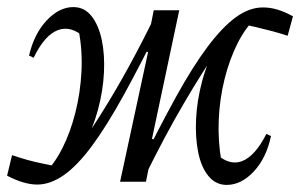

<svg xmlns="http://www.w3.org/2000/svg" viewBox="-23 -513 847 542"><path d="M617 9Q586 9 565.5 -16Q545 -41 536.5 -83Q528 -125 530.5 -177Q533 -229 547.5 -283.5Q562 -338 589 -387L598 -382Q551 -315 496.5 -222Q442 -129 388 -19L366 -31Q425 -151 473 -238Q521 -325 563 -381Q605 -437 643 -464.5Q681 -492 719 -492Q740 -492 760 -486Q780 -480 804 -467L789 -412Q768 -419 745.5 -425Q723 -431 699.5 -436.5Q676 -442 650 -447L702 -465Q671 -437 648 -391.5Q625 -346 611 -290Q597 -234 594.5 -174.5Q592 -115 602 -58L584 -82Q623 -44 660 -58Q697 -72 729 -135L742 -129Q729 -67 693.5 -29Q658 9 617 9ZM82 8Q63 8 41.5 1.5Q20 -5 -3 -17L11 -75Q35 -67 54.5 -61.5Q74 -56 96.5 -51.5Q119 -47 152 -40L99 -20Q130 -49 153 -94.5Q176 -140 190 -196Q204 -252 207 -311.5Q210 -371 199 -428L217 -406Q178 -442 140.5 -428Q103 -414 72 -350L59 -356Q73 -417 108.5 -455Q144 -493 184 -493Q215 -493 235 -468Q255 -443 264 -401.5Q273 -360 270.5 -308.5Q268 -257 253.5 -203Q239 -149 212 -100L204 -104Q234 -146 269 -202Q304 -258 341 -325.5Q378 -393 413 -465L435 -455Q375 -333 326.5 -245Q278 -157 236.5 -101Q195 -45 157 -18.5Q119 8 82 8ZM316 0 395 -366 388 -368 411 -484H483L406 -121L413 -119L389 0Z"/></svg>

Font: Piazzolla 24pt
Style: Italic
Weight: 400
Italic angle: -11.3°
Designer: Juan Pablo del Peral
Foundry: Huerta Tipografica
Version: Version 2.005